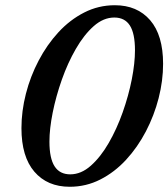

<svg xmlns="http://www.w3.org/2000/svg" viewBox="-20 -702 644 734"><path d="M419 -682Q504.5 -682 554 -624.8Q603.5 -567.5 603.5 -458Q603.5 -393.5 586.5 -327Q569.5 -260.5 537.8 -199.8Q506 -139 462 -91.2Q418 -43.5 363.5 -15.8Q309 12 246.5 12Q161 12 111.5 -45.5Q62 -103 62 -212Q62 -277 79 -343.5Q96 -410 127.8 -470.5Q159.5 -531 203.5 -578.8Q247.5 -626.5 302 -654.2Q356.5 -682 419 -682ZM169 -160.5Q169 -96.5 188.8 -66Q208.5 -35.5 248.5 -35.5Q290 -35.5 327.2 -68.5Q364.5 -101.5 395.5 -155.2Q426.5 -209 449 -272.5Q471.5 -336 483.8 -398.5Q496 -461 496 -509.5Q496 -574 476.5 -604.5Q457 -635 417 -635Q375.5 -635 338.2 -602Q301 -569 270 -515.2Q239 -461.5 216.5 -397.8Q194 -334 181.5 -271.8Q169 -209.5 169 -160.5Z"/></svg>

Font: Newsreader Text SemiBold
Style: Italic
Weight: 600
Italic angle: -17°
Designer: Hugues Gentile
Foundry: Production Type
Version: Version 1.001